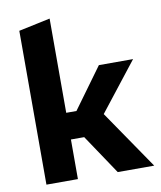

<svg xmlns="http://www.w3.org/2000/svg" viewBox="-86 -838 759 907"><g transform="rotate(-10 294.0 -385.0)"><path d="M63 0V-738L214 -770V-318H263L405 -513H569L316 -190H214V0ZM405 0 271 -200 363 -317 580 0Z"/></g></svg>

Font: REM SemiBold
Style: Regular
Weight: 600
Designer: Octavio Pardo
Foundry: Ashler Design
Version: Version 1.005;gftools[0.9.28]